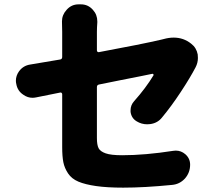

<svg xmlns="http://www.w3.org/2000/svg" viewBox="-20 -819 1040 891"><path d="M732.4 -274.4Q711.9 -248 677.7 -243.2Q669.9 -242.2 663.1 -242.2Q636.7 -242.2 614.3 -255.9Q589.8 -270.5 585.9 -299.8Q585.9 -303.7 585.9 -307.6Q585.9 -331.1 602.5 -349.6Q657.2 -411.1 692.4 -469.7Q693.4 -471.7 691.9 -474.1Q690.4 -476.6 687.5 -476.6Q668.9 -472.7 632.3 -465.3Q595.7 -458 538.6 -446.8Q481.4 -435.5 439.5 -426.8Q429.7 -424.8 429.7 -415V-178.7Q429.7 -146.5 437.5 -131.3Q445.3 -116.2 470.2 -107.4Q495.1 -98.6 546.9 -98.6Q652.3 -98.6 784.2 -119.1Q790 -120.1 795.9 -120.1Q820.3 -120.1 839.8 -103.5Q862.3 -84 862.3 -54.7Q862.3 -17.6 837.9 9.8Q813.5 36.1 778.3 39.1Q650.4 51.8 551.8 51.8Q476.6 51.8 425.8 44.4Q375 37.1 343.8 23.9Q312.5 10.7 295.9 -14.2Q279.3 -39.1 273.9 -66.4Q268.6 -93.8 268.6 -135.7V-381.8Q268.6 -385.7 265.6 -388.2Q262.7 -390.6 259.8 -389.6Q185.5 -375 148.4 -367.2Q139.6 -365.2 130.9 -365.2Q108.4 -365.2 88.9 -378.9Q61.5 -396.5 55.7 -428.7Q53.7 -436.5 53.7 -444.3Q53.7 -467.8 68.4 -488.3Q87.9 -514.6 120.1 -519.5Q179.7 -529.3 259.8 -543Q268.6 -544.9 268.6 -554.7V-670.9L267.6 -719.7Q267.6 -750 289.1 -773.4Q311.5 -798.8 344.7 -798.8H355.5Q388.7 -798.8 411.1 -773.4Q431.6 -751 431.6 -719.7Q431.6 -717.8 431.6 -714.8Q429.7 -689.5 429.7 -670.9V-585Q429.7 -581.1 432.6 -578.6Q435.5 -576.2 439.5 -577.1Q639.6 -614.3 727.5 -634.8Q734.4 -636.7 739.3 -637.7Q763.7 -644.5 786.1 -644.5Q832 -644.5 867.2 -616.2Q891.6 -597.7 897.5 -566.4Q898.4 -557.6 898.4 -549.8Q898.4 -527.3 887.7 -506.8Q862.3 -458 818.8 -392.1Q775.4 -326.2 732.4 -274.4Z"/></svg>

Font: Gen Jyuu GothicX Heavy
Style: Bold
Weight: 900
Designer: [Source Han Sans]
Ryoko NISHIZUKA  (kana & ideographs); Paul D. Hunt (Latin, Greek & Cyrillic); Wenlong ZHANG  (bopomofo
Version: Version 1.002.20150607